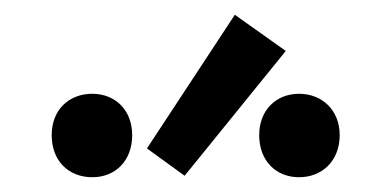

<svg xmlns="http://www.w3.org/2000/svg" viewBox="-20 -804 525 260"><path d="M440 -621C440 -655 416 -677 385 -677C354 -677 331 -655 331 -621C331 -586 354 -564 385 -564C416 -564 440 -586 440 -621ZM159 -621C159 -655 136 -677 105 -677C73 -677 50 -655 50 -621C50 -586 73 -564 105 -564C136 -564 159 -586 159 -621ZM179 -603 230 -566 367 -735 298 -784Z"/></svg>

Font: Repo
Style: Regular
Weight: 400
Designer: Stefan Peev
Foundry: Context Ltd
Version: Version 0.000